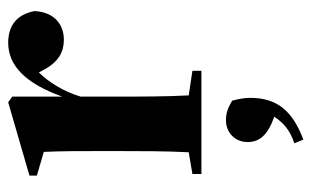

<svg xmlns="http://www.w3.org/2000/svg" viewBox="-166 -346 761 469"><g transform="rotate(-90 214.5 -111.5)"><path d="M24 0H276V-22L216 -31C213 -83 213 -154 213 -209V-295C225 -336 249 -374 272 -397L278 -386C298 -348 323 -336 352 -336C388 -336 419 -358 422 -407C414 -452 385 -472 345 -472C288 -472 245 -429 213 -340V-462L199 -472L20 -420V-402L78 -385C80 -340 80 -302 80 -240V-209C80 -154 80 -83 77 -31L24 -22ZM210 119C210 105 207 89 203 75C184 64 173 60 155 60C125 60 102 82 102 113C102 141 118 162 164 178C147 203 129 217 99 227L108 249C177 223 210 186 210 119Z"/></g></svg>

Font: Source Serif 4 Display
Style: Bold
Weight: 700
Designer: Frank Grießhammer
Foundry: Adobe Systems Incorporated
Version: Version 4.004;hotconv 1.0.117;makeotfexe 2.5.65602